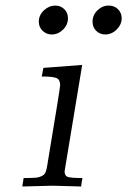

<svg xmlns="http://www.w3.org/2000/svg" viewBox="-20 -678 462 698"><path d="M61 0Q62 -4.9 63.5 -15.4Q64.9 -25.9 65.9 -30.8Q96.7 -30.8 109.9 -32Q123 -33.2 134 -39.1Q145 -44.9 147.9 -59.1Q149.9 -62 157.7 -112.8Q198.7 -358.9 198.7 -368.2Q198.7 -388.2 185.8 -394Q172.9 -399.9 131.8 -399.9Q134.8 -416 137.7 -431.2L278.8 -441.9L214.8 -55.2Q214.8 -38.1 227.8 -34.4Q240.7 -30.8 279.8 -30.8Q278.8 -25.9 276.9 -14.9Q274.9 -3.9 274.9 0Q172.9 -2.9 170.9 -2.9Q157.2 -2.9 61 0ZM121.1 -599.1Q121.1 -623 139.6 -640.4Q158.2 -657.7 181.2 -657.7Q200.2 -657.7 213.6 -644.8Q227.1 -631.8 227.1 -611.8Q227.1 -587.9 209.2 -570.3Q191.4 -552.7 168 -552.7Q148.9 -552.7 135 -565.9Q121.1 -579.1 121.1 -599.1ZM316.4 -599.1Q316.4 -623 334.2 -640.4Q352.1 -657.7 375 -657.7Q396 -657.7 409.2 -644.3Q422.4 -630.9 422.4 -611.8Q422.4 -588.9 404.3 -570.8Q386.2 -552.7 362.3 -552.7Q343.3 -552.7 329.8 -565.9Q316.4 -579.1 316.4 -599.1Z"/></svg>

Font: CMU Serif Extra
Style: RomanSlanted
Weight: 500
Italic angle: -9.46001°
Version: Version 0.7.0